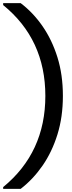

<svg xmlns="http://www.w3.org/2000/svg" viewBox="-44 -1010 456 1215"><path d="M87 185H-24V174Q243 -45 243 -403Q243 -761 -24 -978V-990H87Q165 -931 225 -844.5Q285 -758 319.5 -647.5Q354 -537 354 -403Q354 -270 319.5 -159Q285 -48 225 38.5Q165 125 87 185Z"/></svg>

Font: Ulagadi Sans Medium
Style: Regular
Weight: 500
Designer: Ninad Kale (Devanagari), Jonny Pinhorn (Latin)
Foundry: Indian Type Foundry
Version: Version 3.01;March 29, 2020;FontCreator 12.0.0.2522 64-bit; 